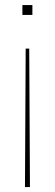

<svg xmlns="http://www.w3.org/2000/svg" viewBox="-20 -550 220 770"><path d="M100.1 200.2H80.1L83 -355H97.2ZM69.8 -490.2V-529.8H109.9V-490.2Z"/></svg>

Font: Cooper Hewitt
Style: Thin
Weight: 701
Designer: Village Type and Design LLC
Foundry: Cooper Hewitt Smithsonian Design Museum
Version: 1.000